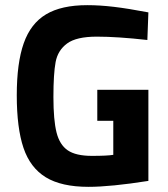

<svg xmlns="http://www.w3.org/2000/svg" viewBox="-20 -712 651 744"><path d="M45 -343Q45 -468 72 -544.5Q99 -621 158.5 -656.5Q218 -692 318 -692Q367 -692 421.5 -685.5Q476 -679 555 -664L551 -557Q435 -570 355 -570Q276 -570 240 -543.5Q204 -517 195.5 -471.5Q187 -426 187 -336Q187 -247 199 -199Q211 -151 242.5 -129.5Q274 -108 336 -108Q395 -108 419 -112V-244H357V-364H555V-11Q409 12 323 12Q218 12 157.5 -25Q97 -62 71 -139Q45 -216 45 -343Z"/></svg>

Font: Cairo
Style: Bold
Weight: 700
Designer: Mohamed Gaber
Foundry: Kief Type Foundry
Version: Version 2.100